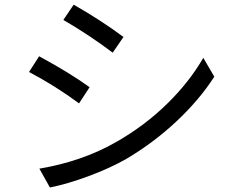

<svg xmlns="http://www.w3.org/2000/svg" viewBox="-20 -788 1040 836"><path d="M255.9 -701.2 300.8 -767.6Q420.9 -699.2 517.6 -627L470.7 -558.6Q370.1 -634.8 255.9 -701.2ZM197.3 28.3 151.4 -53.7Q337.9 -85 486.3 -169.9Q609.4 -240.2 706.5 -335Q803.7 -429.7 865.2 -536.1L913.1 -454.1Q847.7 -352.5 748 -259.3Q648.4 -166 529.3 -95.7Q457 -54.7 364.3 -20.5Q271.5 13.7 197.3 28.3ZM106.4 -474.6 150.4 -543Q287.1 -468.8 370.1 -408.2L324.2 -337.9Q219.7 -415 106.4 -474.6Z"/></svg>

Font: Gen Shin Gothic Monospace Regular
Style: Regular
Weight: 400
Designer: [Source Han Sans]
Ryoko NISHIZUKA  (kana & ideographs); Paul D. Hunt (Latin, Greek & Cyrillic); Wenlong ZHANG  (bopomofo
Version: Version 1.002.20150607